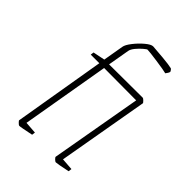

<svg xmlns="http://www.w3.org/2000/svg" viewBox="-193 -725 822 822"><g transform="rotate(45 218.5 -314.0)"><path d="M382 -433 310 -22 365 -18 363 -3Q306 9 297 9Q294 9 287 2.5Q280 -4 280 -8L353 -422L158 -423L89 -22L144 -18L142 -3Q85 9 76 9Q73 9 65.5 1.5Q58 -6 59 -8L129 -423H77L79 -438L133 -449L149 -542Q151 -556 169 -579Q187 -602 208 -619.5Q229 -637 241 -637Q260 -636 303 -632Q346 -628 361 -624Q364 -622 367 -617.5Q370 -613 370 -611Q369 -607 366 -602Q363 -597 359 -592Q345 -596 295.5 -603Q246 -610 234 -610Q231 -610 218 -599Q205 -588 193 -573.5Q181 -559 179 -547L162 -449L365 -450Q368 -450 375.5 -442.5Q383 -435 382 -433Z"/></g></svg>

Font: Grenze Thin
Style: Italic
Weight: 250
Italic angle: -10°
Designer: Renata Polastri
Foundry: Omnibus-Type
Version: Version 1.002; ttfautohint (v1.8)